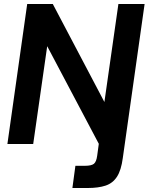

<svg xmlns="http://www.w3.org/2000/svg" viewBox="-20 -720 743 960"><path d="M17 0 116 -700H244L502 -210L572 -700H703L594 70Q586 131 565 163.5Q544 196 508 208Q472 220 419 220H342L357 109H404Q437 109 449.5 99Q462 89 466 58L474 -1L216 -489L146 0Z"/></svg>

Font: Host Grotesk
Style: Bold Italic
Weight: 700
Italic angle: -8°
Designer: Doğukan Karapınar
Foundry: Element Type
Version: Version 1.003; ttfautohint (v1.8.4.7-5d5b)